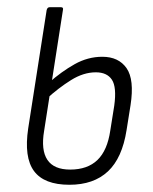

<svg xmlns="http://www.w3.org/2000/svg" viewBox="-20 -503 424 531"><path d="M172 8Q102 8 74 -30Q46 -68 58 -148L109 -475Q111 -483 117 -483H149Q156 -483 154 -475L102 -141Q93 -88 111 -61Q129 -34 174 -34Q222 -34 249.5 -60.5Q277 -87 285 -142L296 -211Q303 -262 289.5 -282.5Q276 -303 245 -303Q211 -303 176.5 -281.5Q142 -260 108 -229L115 -274Q150 -305 186.5 -325.5Q223 -346 263 -346Q308 -346 330 -314.5Q352 -283 341 -212L330 -143Q318 -66 278.5 -29Q239 8 172 8Z"/></svg>

Font: Sofia Sans Condensed Light
Style: Italic
Weight: 300
Italic angle: -9°
Version: Version 4.100